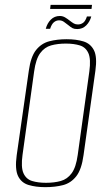

<svg xmlns="http://www.w3.org/2000/svg" viewBox="-20 -761 450 793"><path d="M167 12Q128 12 98 3Q68 -6 54.5 -34Q41 -62 49 -120L99 -469Q107 -527 129 -554.5Q151 -582 183.5 -590.5Q216 -599 255 -599Q295 -599 324.5 -590Q354 -581 368 -553.5Q382 -526 374 -469L325 -120Q317 -61 295 -33Q273 -5 240.5 3.5Q208 12 167 12ZM170 -6Q204 -6 231 -13.5Q258 -21 276 -45.5Q294 -70 301 -121L349 -466Q356 -517 345 -541.5Q334 -566 309.5 -573.5Q285 -581 252 -581Q218 -581 191 -573.5Q164 -566 146 -541.5Q128 -517 121 -466L73 -121Q66 -70 77 -45.5Q88 -21 112.5 -13.5Q137 -6 170 -6ZM299 -641Q287 -641 280 -644.5Q273 -648 261 -658Q254 -663 245 -670Q236 -677 224 -677Q212 -677 202.5 -669Q193 -661 187 -642H169Q175 -665 190 -680Q205 -695 227 -695Q239 -695 249 -689Q259 -683 269 -675Q278 -668 285 -664Q292 -660 302 -660Q314 -660 323.5 -667Q333 -674 339 -693H357Q351 -671 336 -656Q321 -641 299 -641ZM187 -724 189 -741H360L358 -724Z"/></svg>

Font: Alumni Sans Thin Thin
Style: Italic
Weight: 250
Italic angle: -8°
Version: Version 1.016